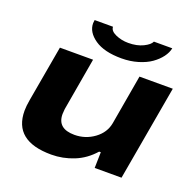

<svg xmlns="http://www.w3.org/2000/svg" viewBox="-129 -858 1013 1002"><g transform="rotate(20 377.5 -356.5)"><path d="M429.2 -585Q333 -585 280.5 -621.3Q228 -657.7 228 -707Q228 -713.4 230 -725.1H332Q332 -702.1 364.5 -687.5Q397 -672.9 435.1 -672.9Q482.9 -672.9 517.1 -689.7Q551.3 -706.5 559.1 -725.1H661.1Q656.2 -700.2 638.2 -675.8Q620.1 -651.4 591.3 -630.9Q562.5 -610.4 520 -597.7Q477.5 -585 429.2 -585ZM256.8 12.2Q47.9 12.2 47.9 -155.8Q47.9 -181.2 54.2 -216.8L108.9 -527.8H293L242.2 -234.9Q240.2 -215.3 240.2 -207Q240.2 -126 335 -126Q396 -126 444.6 -161.6Q493.2 -197.3 502.9 -252L550.8 -527.8H735.8L643.1 0H494.1L496.1 -87.9H486.8Q441.4 -36.1 381.1 -12Q320.8 12.2 256.8 12.2Z"/></g></svg>

Font: Archivo Expanded ExtraBold
Style: Italic
Weight: 800
Width: 7
Italic angle: -10°
Designer: Hector Gatti
Foundry: Omnibus-Type
Version: Version 2.001